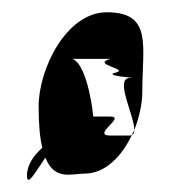

<svg xmlns="http://www.w3.org/2000/svg" viewBox="-20 -670 294 313"><path d="M24 -384C24 -364 38 -390 54 -413C69 -375 97 -387 118 -387C152 -387 179 -416 195 -450C194 -450 193 -449 192 -449H160C128 -449 186 -480 160 -480H132C129 -513 117 -568 98 -574H160C128 -565 189 -558 170 -552C143 -546 209 -543 192 -543C166 -543 199 -482 199 -458C207 -479 212 -501 212 -520C212 -596 229 -650 154 -650C88 -650 43 -557 43 -497C43 -467 45 -445 49 -429C35 -417 24 -401 24 -384ZM195 -450C198 -451 199 -454 199 -458C198 -455 196 -453 195 -450Z"/></svg>

Font: bitstorm
Style: sucn
Weight: 400
Version: Version 0.2